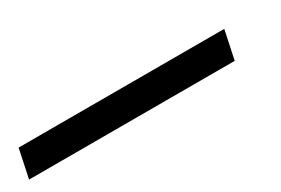

<svg xmlns="http://www.w3.org/2000/svg" viewBox="-89 -95 606 414"><g transform="rotate(-30 214.0 112.5)"><path d="M428 148H-84L-69 77H443Z"/></g></svg>

Font: STIX Two Text SemiBold
Style: Italic
Weight: 600
Italic angle: -12°
Designer: Ross Mills, John Hudson & Paul Hanslow, Tiro Typeworks Ltd; with prior portions MicroPress Inc. and Coen Hoffman, Elsevi
Foundry: Tiro Typeworks Ltd
Version: Version 2.13 b171